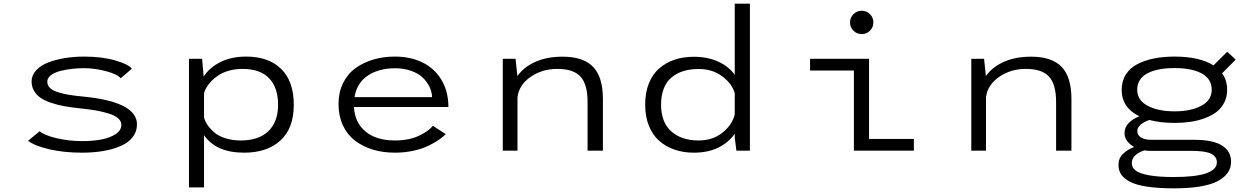

<svg xmlns="http://www.w3.org/2000/svg" viewBox="-20 -820 6840 1045"><path d="M426 11Q331 11 251.5 -6.8Q172 -24.5 132.5 -53.5L195.5 -105.5Q224.5 -82.5 290.5 -67.2Q356.5 -52 428.5 -52Q485.5 -52 531.8 -60.8Q578 -69.5 609.2 -90Q640.5 -110.5 640.5 -140.5Q640.5 -161 622.5 -176.5Q604.5 -192 570.5 -202.5Q536.5 -213 498.2 -219.5Q460 -226 408.5 -231Q363 -236 327.5 -242.5Q292 -249 258 -260.5Q224 -272 201.5 -287.2Q179 -302.5 165.5 -325.2Q152 -348 152 -376.5Q152 -410.5 176.8 -437.5Q201.5 -464.5 243 -480.2Q284.5 -496 334.2 -504Q384 -512 438 -512Q535.5 -512 607.8 -491Q680 -470 697.5 -446L637 -394Q619.5 -416 557.5 -432.5Q495.5 -449 436 -449Q403.5 -449 371 -445.2Q338.5 -441.5 307.5 -433.5Q276.5 -425.5 257 -410.5Q237.5 -395.5 237.5 -375.5Q237.5 -356 251.2 -342Q265 -328 293.5 -318.8Q322 -309.5 355.2 -304Q388.5 -298.5 436.5 -294Q725.5 -265 725.5 -143Q725.5 -103.5 701.8 -73.2Q678 -43 636.2 -25Q594.5 -7 541.5 2Q488.5 11 426 11Z M1008.5 -500H1080L1088.5 -403.5Q1121 -453 1180.2 -482.5Q1239.5 -512 1320.5 -512Q1442 -512 1510.5 -444.8Q1579 -377.5 1579 -249.5Q1579 -122 1506.5 -55.5Q1434 11 1309 11Q1155.5 11 1090.5 -84.5V200H1008.5ZM1300 -445Q1261.5 -445 1228 -435.8Q1194.5 -426.5 1171.8 -412Q1149 -397.5 1131.2 -379.2Q1113.5 -361 1104 -344.5Q1094.5 -328 1090.5 -313V-180.5Q1095.5 -161 1108.5 -141.2Q1121.5 -121.5 1144 -101.2Q1166.5 -81 1204.8 -68.2Q1243 -55.5 1290.5 -55.5Q1388 -55.5 1440.8 -106.2Q1493.5 -157 1493.5 -249.5Q1493.5 -343 1444.8 -394Q1396 -445 1300 -445Z M2406 -90Q2391 -74.5 2368.5 -59Q2346 -43.5 2312 -26.8Q2278 -10 2230 0.5Q2182 11 2129 11Q2064 11 2008.5 -6Q1953 -23 1911.2 -55.2Q1869.5 -87.5 1846 -138.5Q1822.5 -189.5 1822.5 -253.5Q1822.5 -317.5 1847.2 -367.8Q1872 -418 1914.8 -449Q1957.5 -480 2012 -496Q2066.5 -512 2129.5 -512Q2214.5 -512 2280 -479.8Q2345.5 -447.5 2383 -384.8Q2420.5 -322 2420.5 -237.5H1906.5Q1911 -152.5 1969.8 -104Q2028.5 -55.5 2129 -55.5Q2205.5 -55.5 2259.5 -80.8Q2313.5 -106 2336 -135.5ZM2130.5 -448.5Q2042.5 -448.5 1982.5 -409Q1922.5 -369.5 1909.5 -291.5H2331.5Q2331 -319 2318.2 -346.2Q2305.5 -373.5 2281.8 -396.8Q2258 -420 2218.5 -434.2Q2179 -448.5 2130.5 -448.5Z M2716.5 0V-500H2786L2796 -406Q2831 -455.5 2894 -483.5Q2957 -511.5 3042 -511.5Q3155 -511.5 3208.2 -456Q3261.5 -400.5 3261.5 -280.5V0H3178V-265Q3178 -361 3139.5 -403Q3101 -445 3013.5 -445Q2930.5 -445 2867.5 -401.2Q2804.5 -357.5 2796.5 -290.5V0Z M3755 -511Q3832 -511 3889 -484.8Q3946 -458.5 3979 -413V-800H4061.5V0H3988L3979 -71V-92Q3946 -44.5 3889.8 -16.8Q3833.5 11 3757 11Q3700.5 11 3653 -5Q3605.5 -21 3569 -52.5Q3532.5 -84 3512 -134.8Q3491.5 -185.5 3491.5 -251Q3491.5 -316.5 3512 -367Q3532.5 -417.5 3568.8 -448.5Q3605 -479.5 3652 -495.2Q3699 -511 3755 -511ZM3578 -251Q3578 -154 3633.8 -104.8Q3689.5 -55.5 3782 -55.5Q3859 -55.5 3912 -97.8Q3965 -140 3979 -197V-313.5Q3963.5 -365.5 3910.5 -405Q3857.5 -444.5 3781.5 -444.5Q3736.5 -444.5 3700 -433.2Q3663.5 -422 3635.8 -399.2Q3608 -376.5 3593 -338.8Q3578 -301 3578 -251Z M4715 -653Q4696.5 -634.5 4670 -634.5Q4643.5 -634.5 4625 -653Q4606.5 -671.5 4606.5 -698Q4606.5 -724.5 4625 -743Q4643.5 -761.5 4670 -761.5Q4696.5 -761.5 4715 -743Q4733.5 -724.5 4733.5 -698Q4733.5 -671.5 4715 -653ZM4710 -64H4954V0H4627.5V-436H4389V-500H4710Z M5266.5 0V-500H5336L5346 -406Q5381 -455.5 5444 -483.5Q5507 -511.5 5592 -511.5Q5705 -511.5 5758.2 -456Q5811.5 -400.5 5811.5 -280.5V0H5728V-265Q5728 -361 5689.5 -403Q5651 -445 5563.5 -445Q5480.5 -445 5417.5 -401.2Q5354.5 -357.5 5346.5 -290.5V0Z M6373 -151Q6296 -151 6235.5 -167Q6206.5 -157 6188.2 -141.5Q6170 -126 6170 -107.5Q6170 -84 6190.5 -71.5Q6211 -59 6248 -59H6482Q6582 -59 6631.2 -28Q6680.5 3 6680.5 60.5Q6680.5 127.5 6606.8 166.2Q6533 205 6368.5 205Q6284 205 6224.5 196Q6165 187 6131.2 169.8Q6097.5 152.5 6082.5 130Q6067.5 107.5 6067.5 77Q6067.5 41.5 6092.5 17.2Q6117.5 -7 6153 -20Q6128.5 -33.5 6114.5 -53Q6100.5 -72.5 6100.5 -95.5Q6100.5 -127.5 6123.5 -150.8Q6146.5 -174 6181.5 -187Q6085 -233.5 6085 -331Q6085 -378.5 6107.5 -414.2Q6130 -450 6170.5 -471Q6211 -492 6261.5 -502Q6312 -512 6373 -512Q6509.5 -512 6584.5 -464L6659.5 -538.5L6705.5 -495.5L6631.5 -421Q6659 -383.5 6659 -331Q6659 -292.5 6643.2 -261.8Q6627.5 -231 6600.8 -210.5Q6574 -190 6537 -176.5Q6500 -163 6459.2 -157Q6418.5 -151 6373 -151ZM6373 -214Q6461.5 -214 6518.2 -244.2Q6575 -274.5 6575 -331.5Q6575 -390 6521.2 -419.8Q6467.5 -449.5 6373 -449.5Q6277 -449.5 6223.2 -419.8Q6169.5 -390 6169.5 -331.5Q6169.5 -274.5 6226.5 -244.2Q6283.5 -214 6373 -214ZM6140 68Q6140 91.5 6160.5 107.8Q6181 124 6233 133.8Q6285 143.5 6368.5 143.5Q6603 143.5 6603 63.5Q6603 32.5 6571.8 16.8Q6540.5 1 6462 1H6239.5Q6224.5 1 6208 -1.5Q6178.5 8 6159.2 25.2Q6140 42.5 6140 68Z"/></svg>

Font: League Mono Wide Light
Style: Regular
Weight: 300
Width: 8
Designer: Tyler Finck
Foundry: The League of Moveable Type / Tyler Finck
Version: Version 2.210